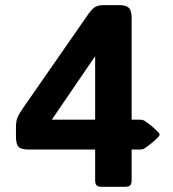

<svg xmlns="http://www.w3.org/2000/svg" viewBox="-20 -720 667 740"><path d="M487.3 -25.9Q487.3 -11.2 481.7 -5.6Q476.1 0 462.9 0H371.1Q357.9 0 352.3 -5.6Q346.7 -11.2 346.7 -25.9V-143.6H91.8Q62.5 -143.6 52 -153.6Q41.5 -163.6 41.5 -194.3V-228Q41.5 -251 46.6 -264.9Q51.8 -278.8 66.9 -300.8L317.9 -662.1Q334 -685.5 346.4 -692.9Q358.9 -700.2 379.9 -700.2H439.9Q466.3 -700.2 476.8 -689.7Q487.3 -679.2 487.3 -650.4V-258.8H517.6Q529.3 -258.8 535.2 -255.4Q547.9 -247.6 561.5 -236.6Q575.2 -225.6 590.3 -210Q595.2 -204.6 595.2 -201.2Q595.2 -197.3 590.3 -192.4Q575.2 -176.8 561.5 -166Q547.9 -155.3 535.2 -147Q528.3 -143.6 517.6 -143.6H487.3ZM179.7 -258.8H346.7V-503.4Z"/></svg>

Font: ADLaM Display
Style: Regular
Weight: 400
Designer: Mark Jamra, Neil Patel, Concept: Andrew Footit
Foundry: Microsoft
Version: Version 2.000; ttfautohint (v1.8.4.7-5d5b);gftools[0.9.28]